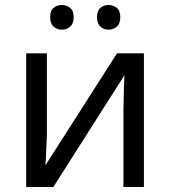

<svg xmlns="http://www.w3.org/2000/svg" viewBox="-20 -750 683 770"><path d="M168 -536.1V-209L164.1 -114.3L162.1 -86.9L449.2 -536.1H557.1V0H475.1V-315.9L476.6 -383.8L479 -448.2L193.8 0H85V-536.1ZM181.2 -681.2Q181.2 -707 194.8 -718.5Q208.5 -730 228 -730Q247.1 -730 261.2 -718.5Q275.4 -707 275.4 -681.2Q275.4 -655.3 261.2 -643.1Q247.1 -630.9 228 -630.9Q208.5 -630.9 194.8 -643.1Q181.2 -655.3 181.2 -681.2ZM369.1 -681.2Q369.1 -707 382.8 -718.5Q396.5 -730 415 -730Q434.1 -730 448.2 -718.5Q462.4 -707 462.4 -681.2Q462.4 -655.3 448.2 -643.1Q434.1 -630.9 415 -630.9Q396.5 -630.9 382.8 -643.1Q369.1 -655.3 369.1 -681.2Z"/></svg>

Font: Noto Sans Southeast Asian
Style: Regular
Weight: 400
Designer: Monotype Design Team
Foundry: Monotype Imaging Inc.
Version: Version 1.06 uh; ttfautohint (v1.4.1)